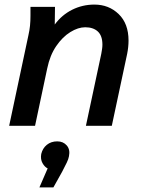

<svg xmlns="http://www.w3.org/2000/svg" viewBox="-20 -549 642 838"><path d="M20 0 104 -395Q109 -417 111 -437Q113 -457 113 -480V-519H220L219 -442Q250 -484 295 -506.5Q340 -529 392 -529Q455 -529 498 -487.5Q541 -446 541 -372Q541 -344 535 -314L468 0H355L422 -314Q424 -325 425.5 -335Q427 -345 427 -354Q427 -393 407 -411.5Q387 -430 352 -430Q321 -430 287 -409Q253 -388 225.5 -348Q198 -308 186 -250L133 0ZM281 133Q279 145 271.5 160.5Q264 176 251 201L213 269H152L188 186Q175 180 165.5 163Q156 146 160 123Q166 98 184.5 83Q203 68 230 68Q256 68 271.5 86Q287 104 281 133Z"/></svg>

Font: Radio Canada Medium
Style: Italic
Weight: 500
Italic angle: -12°
Designer: Charles Daoud, Etienne Aubert Bonn, Alexandre Saumier Demers, Jacques Le Bailly
Foundry: Radio-Canada
Version: Version 2.104; ttfautohint (v1.8.4.7-5d5b);gftools[0.9.28.de